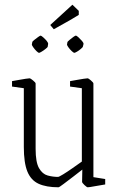

<svg xmlns="http://www.w3.org/2000/svg" viewBox="-20 -784 497 814"><path d="M228 10Q176 10 143.5 -5Q111 -20 96 -57Q81 -94 81 -161V-410L31 -417V-440Q43 -442 59 -445Q75 -448 88.5 -450Q102 -452 106 -452Q109 -452 120 -443Q131 -434 131 -430V-153Q131 -96 145.5 -71Q160 -46 182 -40Q204 -34 226 -34Q230 -34 248 -45Q266 -56 288 -71.5Q310 -87 327 -99V-410L277 -417V-440Q289 -442 305 -445Q321 -448 334.5 -450Q348 -452 352 -452Q355 -452 365.5 -443Q376 -434 376 -430V-33L426 -25V-2Q406 1 382 5.5Q358 10 352 10Q348 10 338 0.5Q328 -9 328 -13L329 -65Q314 -53 291 -35.5Q268 -18 249.5 -4Q231 10 228 10ZM208 -660 193 -678 287 -764 314 -738V-721Q285 -703 262.5 -690.5Q240 -678 208 -660ZM266 -606Q267 -608 274.5 -614.5Q282 -621 290.5 -627Q299 -633 301 -633Q305 -633 313 -625.5Q321 -618 328 -610Q335 -602 334 -597L331 -585Q330 -583 322.5 -576.5Q315 -570 306.5 -565Q298 -560 295 -560Q292 -560 284 -567.5Q276 -575 270 -583.5Q264 -592 264 -595ZM117 -606Q117 -608 125 -614.5Q133 -621 141.5 -627Q150 -633 152 -633Q155 -633 163.5 -625.5Q172 -618 178.5 -610Q185 -602 184 -597L182 -585Q181 -583 173 -576.5Q165 -570 156.5 -565Q148 -560 146 -560Q142 -560 134.5 -567.5Q127 -575 121 -583.5Q115 -592 115 -595Z"/></svg>

Font: Grenze Gotisch ExtraLight
Style: Regular
Weight: 200
Designer: Renata Polastri
Foundry: Omnibus-Type
Version: Version 1.001